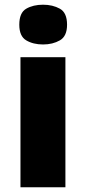

<svg xmlns="http://www.w3.org/2000/svg" viewBox="-20 -796 365 816"><path d="M163 -776Q204 -776 234.5 -759Q265 -742 265 -691Q265 -642 234.5 -624.5Q204 -607 163 -607Q121 -607 91.5 -624.5Q62 -642 62 -691Q62 -742 91.5 -759Q121 -776 163 -776ZM258 -553V0H67V-553Z"/></svg>

Font: Noto Sans Telugu Black
Style: Regular
Weight: 900
Designer: Jelle Bosma - Monotype Design Team
Foundry: Monotype Imaging Inc.
Version: Version 2.005; ttfautohint (v1.8.4.7-5d5b)